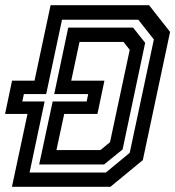

<svg xmlns="http://www.w3.org/2000/svg" viewBox="-24 -720 676 740"><path d="M22 0 82 -281H-4.5L22.5 -409H109L171 -700H550.5L631.5 -597L526.5 -103L401.5 0ZM90 -55H384L476 -131L569 -568L509 -644H215L154 -357.5H68L62 -329H148ZM127 -86 179 -329H310L316 -357.5H185L239 -613.5H489L535.5 -555L448.5 -144L377 -86ZM193.5 -141.5H363L400 -172L476 -528L452 -558.5H282.5L250.5 -409H378.5L351.5 -281H223.5Z"/></svg>

Font: Tourney Expanded SemiBold
Style: Italic
Weight: 600
Width: 7
Italic angle: -12°
Designer: Tyler Finck
Foundry: Etcetera Type Co
Version: Version 1.010; ttfautohint (v1.8.3)